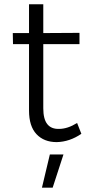

<svg xmlns="http://www.w3.org/2000/svg" viewBox="-20 -664 425 901"><path d="M361.8 -36.1Q307.1 1.5 246.1 2.9Q186.5 2.9 151.4 -34.2Q116.2 -71.3 116.2 -145V-457H41L40 -508.8H116.2V-644H183.1V-508.8L353 -509.8V-457H183.1V-155.8Q183.1 -105.5 201.7 -81.8Q220.2 -58.1 256.8 -59.1Q297.4 -59.1 341.8 -86.9ZM176.8 216.8 213.9 61H277.8L227.1 216.8Z"/></svg>

Font: Montserrat arm Light
Style: Regular
Weight: 300
Designer: Julieta Ulanovsky
Foundry: Julieta Ulanovsky
Version: Version 6.000;PS 006.000;hotconv 1.0.88;makeotf.lib2.5.64775